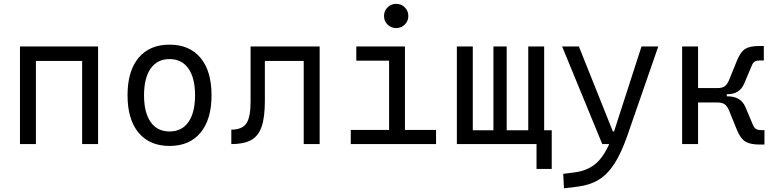

<svg xmlns="http://www.w3.org/2000/svg" viewBox="-20 -764 4142 1018"><path d="M415.5 0V-440.9H170.4V0H85.9V-517.6H500V0Z M878.9 9.8Q772.9 9.8 714.6 -60.5Q656.2 -130.9 656.2 -258.8Q656.2 -387.2 714.6 -457.3Q772.9 -527.3 878.9 -527.3Q984.9 -527.3 1043.2 -457.3Q1101.6 -387.2 1101.6 -258.8Q1101.6 -130.9 1043.2 -60.5Q984.9 9.8 878.9 9.8ZM878.9 -66.9Q943.8 -66.9 979 -116.9Q1014.2 -167 1014.2 -258.8Q1014.2 -350.6 979 -400.6Q943.8 -450.7 878.9 -450.7Q814 -450.7 778.8 -400.6Q743.7 -350.6 743.7 -258.8Q743.7 -167 778.8 -116.9Q814 -66.9 878.9 -66.9Z M1206.5 0V-76.7Q1263.7 -76.7 1286.1 -109.4Q1308.6 -142.1 1308.6 -225.1V-517.6H1674.8V0H1590.3V-440.9H1384.3V-228.5Q1384.3 -143.1 1367.4 -93Q1350.6 -43 1311.8 -21.5Q1272.9 0 1206.5 0Z M1839.8 0V-75.2H2043V-442.4H1869.1V-517.6H2127V-75.2H2292V0ZM2080.6 -615.2Q2053.7 -615.2 2034.9 -633.8Q2016.1 -652.3 2016.1 -679.2Q2016.1 -706.1 2034.9 -724.9Q2053.7 -743.7 2080.6 -743.7Q2107.4 -743.7 2126.2 -724.9Q2145 -706.1 2145 -679.2Q2145 -652.3 2126.2 -633.8Q2107.4 -615.2 2080.6 -615.2Z M2402.3 0V-517.6H2486.8V-73.2H2596.2V-517.6H2666.5V-73.2H2780.8V-517.6H2865.2V-73.2H2905.3V131.8H2824.7V0Z M2970.2 234.4 2966.3 157.7 3031.2 149.4Q3092.8 140.6 3135 106.7Q3177.2 72.8 3210 0H3173.3L2960.4 -517.6H3049.3L3229.5 -66.9H3235.8Q3236.3 -68.4 3236.8 -70.3L3381.3 -517.6H3470.2L3306.6 -45.9Q3274.4 46.9 3237.8 103.8Q3201.2 160.6 3154.1 189.2Q3106.9 217.8 3043 225.6Z M3596.7 0V-517.6H3681.2V-296.9H3782.2Q3810.1 -296.9 3823.2 -307.1Q3836.4 -317.4 3845.2 -338.9L3887.7 -443.4Q3906.2 -488.8 3930.7 -504.4Q3955.1 -520 4003.9 -520H4029.8V-443.4H4009.8Q3992.2 -443.4 3982.4 -438Q3972.7 -432.6 3966.3 -417L3925.8 -320.8Q3913.6 -292.5 3891.4 -278.3Q3869.1 -264.2 3833.5 -264.2V-253.4H3836.4Q3908.2 -253.4 3932.1 -196.8L3972.7 -100.6Q3979.5 -85.4 3989.3 -79.8Q3999 -74.2 4016.1 -74.2H4033.2V2.4H4007.3Q3958.5 2.4 3932.4 -13.2Q3906.2 -28.8 3887.7 -74.2L3845.2 -178.7Q3836.4 -200.2 3823.2 -210.4Q3810.1 -220.7 3782.2 -220.7H3681.2V0Z"/></svg>

Font: CaskaydiaMono NF SemiLight
Style: Regular
Weight: 350
Designer: Aaron Bell
Foundry: Saja Typeworks
Version: Version 2111.001; ttfautohint (v1.8.4);Nerd Fonts 3.1.1